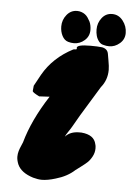

<svg xmlns="http://www.w3.org/2000/svg" viewBox="-47 -655 475 683"><g transform="rotate(5 190.0 -313.5)"><path d="M379.9 -554.7Q379.9 -532.2 362.8 -517.6Q345.7 -502.9 325.2 -502.9Q314.5 -502.9 304.7 -505.9Q294.9 -507.8 288.1 -516.6Q281.2 -525.4 278.3 -536.1Q275.4 -546.9 275.4 -558.6Q275.4 -582 289.6 -600.1Q303.7 -618.2 326.2 -618.2Q349.6 -618.2 364.7 -598.6Q379.9 -579.1 379.9 -554.7ZM253.9 -554.7Q253.9 -532.2 237.3 -517.6Q220.7 -502.9 199.2 -502.9Q188.5 -502.9 178.7 -505.9Q165 -509.8 157.2 -524.9Q149.4 -540 149.4 -558.6Q149.4 -582 164.1 -600.1Q178.7 -618.2 201.2 -618.2Q209 -618.2 216.3 -615.7Q223.6 -613.3 229.5 -608.9Q235.4 -604.5 239.7 -598.1Q244.1 -591.8 247.6 -585Q251 -578.1 252.4 -570.3Q253.9 -562.5 253.9 -554.7ZM92.8 -380.9Q128.9 -444.3 199.2 -480.5Q201.2 -481.4 207 -481.4Q211.9 -482.4 211.9 -483.4Q210.9 -484.4 210.9 -487.3Q210.9 -499 258.8 -499Q285.2 -499 300.8 -497.1Q320.3 -493.2 323.2 -475.6Q323.2 -474.6 327.1 -453.1Q331.1 -431.6 331.1 -418.9Q331.1 -382.8 308.6 -355.5Q300.8 -341.8 271 -293.9Q241.2 -246.1 221.7 -210.9Q215.8 -200.2 207 -187.5Q198.2 -174.8 196.3 -168.9Q213.9 -188.5 246.1 -188.5H253.9Q299.8 -184.6 306.6 -151.4Q308.6 -146.5 308.6 -136.7Q308.6 -121.1 300.8 -106.9Q293 -92.8 284.2 -85Q275.4 -77.1 261.7 -66.9Q248 -56.6 244.1 -53.7Q217.8 -29.3 176.8 -17.6Q148.4 -8.8 127.9 -8.8Q114.3 -8.8 96.7 -13.7Q52.7 -27.3 40 -56.6Q34.2 -71.3 34.2 -83Q34.2 -93.8 37.1 -103.5Q40 -113.3 44.4 -123Q48.8 -132.8 49.8 -135.7Q72.3 -216.8 129.9 -305.7L92.8 -303.7Q69.3 -315.4 68.4 -320.3Q68.4 -322.3 70.3 -339.8Z"/></g></svg>

Font: Essays1743
Style: BoldItalic
Weight: 700
Italic angle: -10°
Designer: Based on the typeface in a 1743 English translation of the essays of Montaigne.  PostScript/TrueType font designed by Jo
Version: Version 002.100